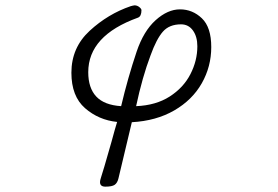

<svg xmlns="http://www.w3.org/2000/svg" viewBox="-20 -533 1040 718"><path d="M374 165Q354 165 354 148Q354 142 357 133Q364 113 397 -3Q411 -55 418 -77Q349 -84 298 -128.5Q247 -173 247 -261Q247 -355 315.5 -418Q384 -481 469 -510L477 -512L483 -513Q493 -513 501 -506.5Q509 -500 509 -495Q509 -472 496 -467Q310 -400 310 -263Q310 -204 340 -172Q370 -140 433 -136Q458 -242 491 -340Q517 -417 562 -457.5Q607 -498 653 -498Q700 -498 735 -464.5Q770 -431 770 -357Q770 -284 734.5 -221.5Q699 -159 631.5 -120Q564 -81 473 -76L423 134Q419 151 409 158Q399 165 374 165ZM718 -360Q718 -396 701.5 -419Q685 -442 657 -442Q613 -442 589 -414.5Q565 -387 543 -326Q512 -244 489 -136Q563 -139 614.5 -172Q666 -205 692 -255.5Q718 -306 718 -360Z"/></svg>

Font: Fusion Kai T
Style: Regular
Weight: 400
Designer: Fontworks Inc.
Version: Version 24.134;May 13, 2024